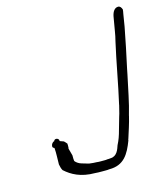

<svg xmlns="http://www.w3.org/2000/svg" viewBox="-103 -737 729 835"><g transform="rotate(-15 261.5 -319.0)"><path d="M72 -144C71 -138 76 -136 80 -134V-132C82 -110 80 -86 80 -60C82 -48 85 -39 89 -32C119 -5 159 17 222 17C232 18 242 18 251 18H268C275 18 281 18 286 17H287C352 17 377 -25 399 -83C399 -84 398 -85 401 -91C409 -116 422 -155 429 -185V-186C445 -239 456 -301 469 -360L474 -385C487 -446 500 -505 511 -565L520 -620C521 -627 523 -633 523 -639C520 -648 515 -656 506 -656C490 -656 480 -641 476 -620L465 -556C463 -543 460 -528 456 -513C436 -425 420 -330 400 -243V-242C395 -225 393 -210 387 -193L371 -137C365 -114 358 -94 348 -75C342 -57 333 -29 305 -28C299 -27 293 -27 289 -27C286 -26 280 -26 276 -26H258C253 -26 249 -26 241 -27C233 -27 221 -28 214 -29C206 -29 198 -33 193 -34L176 -39C165 -42 155 -49 149 -56V-57L148 -58C147 -64 147 -71 147 -83C144 -94 141 -106 138 -116L139 -118C140 -127 139 -133 139 -138C136 -142 131 -147 127 -151L110 -157L109 -160C110 -169 93 -176 87 -165V-163H85C78 -160 72 -152 72 -144ZM470 -365Z"/></g></svg>

Font: Scribbler
Style: LtIta
Weight: 300
Designer: Mew Too
Foundry: Cannot Into Space Fonts
Version: Version 1.001